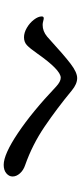

<svg xmlns="http://www.w3.org/2000/svg" viewBox="281 -885 438 1040"><g transform="rotate(90 500.0 -365.0)"><path d="M401 -475Q359 -475 270 -348Q242 -308 225 -292Q208 -276 182 -276Q157 -276 130.5 -291.5Q104 -307 86.5 -330Q69 -353 69 -372Q69 -383 79 -383Q84 -383 94.5 -380Q105 -377 115 -377Q149 -377 178 -401L196 -417Q279 -493 325.5 -528.5Q372 -564 403 -564Q435 -564 470 -535Q568 -454 666 -387.5Q764 -321 875 -282Q902 -273 919 -254Q936 -235 936 -214Q936 -195 919 -180.5Q902 -166 873 -166Q816 -166 701 -243Q586 -320 449 -450Q422 -475 401 -475Z"/></g></svg>

Font: Shippori Antique B1
Style: Regular
Weight: 400
Designer: FONTDASU
Foundry: FONTDASU / Google Inc. / but / Adobe
Version: Version 2.001